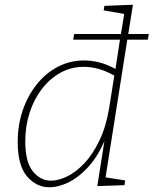

<svg xmlns="http://www.w3.org/2000/svg" viewBox="-20 -786 650 813"><path d="M190 7Q134 7 94.5 -39Q55 -85 55 -185Q55 -256 76 -318Q97 -380 135 -428Q173 -476 224.5 -503Q276 -530 336 -530Q367 -530 399.5 -522Q432 -514 469 -494L488 -618H290L294 -642H492L506 -727L419 -742L422 -761L543 -766L523 -642H610L606 -618H519L427 -35L510 -22L507 -2L392 2L422 -188Q392 -120 352 -77Q312 -34 269.5 -13.5Q227 7 190 7ZM196 -21Q228 -21 265.5 -39.5Q303 -58 338.5 -96Q374 -134 402 -193Q430 -252 443 -333L464 -466Q430 -485 398 -494Q366 -503 335 -503Q281 -503 236 -478Q191 -453 157.5 -409.5Q124 -366 105.5 -309Q87 -252 87 -188Q87 -100 119 -60.5Q151 -21 196 -21Z"/></svg>

Font: Bitter ExtraLight
Style: Italic
Weight: 200
Italic angle: -9°
Designer: Sol Matas, and Bitter project Authors
Foundry: Sol Matas
Version: Version 2.001